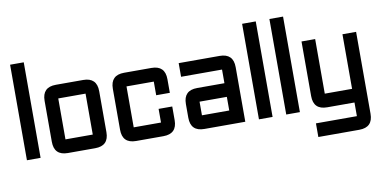

<svg xmlns="http://www.w3.org/2000/svg" viewBox="-80 -921 2699 1353"><g transform="rotate(-10 1269.5 -244.5)"><path d="M48.8 -683.6H146.5V0H48.8Z M537.1 0H341.8Q244.1 0 244.1 -97.7V-390.6Q244.1 -488.3 341.8 -488.3H537.1Q634.8 -488.3 634.8 -390.6V-97.7Q634.8 0 537.1 0ZM537.1 -97.7V-390.6H341.8V-97.7Z M1025.4 0H830.1Q732.4 0 732.4 -97.7V-390.6Q732.4 -488.3 830.1 -488.3H1025.4Q1123 -488.3 1123 -390.6V-293H1025.4V-390.6H830.1V-97.7H1025.4V-195.3H1123V-97.7Q1123 0 1025.4 0Z M1611.3 0H1318.4Q1220.7 0 1220.7 -97.7V-195.3Q1220.7 -293 1318.4 -293H1513.7V-390.6H1220.7V-488.3H1513.7Q1611.3 -488.3 1611.3 -390.6ZM1318.4 -97.7H1513.7V-195.3H1318.4Z M1709 -683.6H1806.6V0H1709Z M1904.3 -683.6H2002V0H1904.3Z M2099.6 -488.3H2197.3V-97.7H2392.6V-488.3H2490.2V97.7Q2490.2 195.3 2392.6 195.3H2099.6V97.7H2392.6V0H2197.3Q2099.6 0 2099.6 -97.7Z"/></g></svg>

Font: BabelStone Runic Elder Futhark
Style: Regular
Weight: 400
Designer: Andrew West
Foundry: BabelStone
Version: Version 3.005 March 14, 2022